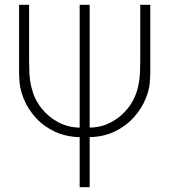

<svg xmlns="http://www.w3.org/2000/svg" viewBox="-20 -560 710 805"><path d="M356 225H314V15Q256 13.5 209.5 -8.2Q163 -30 130 -66.2Q97 -102.5 79 -147Q65 -183 62.5 -211Q60 -239 60 -253V-540H102V-305Q102 -288 103.2 -256Q104.5 -224 112 -193Q123.5 -145 153 -107.2Q182.5 -69.5 224.2 -47.5Q266 -25.5 314 -25V-540H356V-25Q404 -25.5 445.8 -47.5Q487.5 -69.5 517 -107.2Q546.5 -145 558 -193Q565.5 -224 566.8 -256Q568 -288 568 -305V-540H610V-253Q610 -239 607.8 -211Q605.5 -183 591 -147Q574 -105 541.8 -68.8Q509.5 -32.5 462.8 -9.5Q416 13.5 356 15Z"/></svg>

Font: Manrope Variable Light
Style: Regular
Weight: 200
Designer: Mikhail Sharanda
Foundry: Mikhail Sharanda
Version: Version 4.505